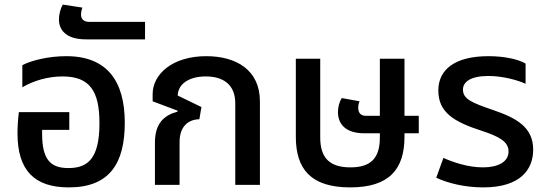

<svg xmlns="http://www.w3.org/2000/svg" viewBox="-20 -803 2374 834"><path d="M279 11C455 11 522 -92 522 -270C522 -446 449 -559 268 -559C191 -559 118 -541 77 -520V-424C127 -453 189 -471 252 -471C371 -471 412 -406 412 -268C412 -112 360 -73 277 -73C201 -73 163 -108 163 -221V-239H281V-316H62C58 -286 56 -250 56 -224C56 -63 129 11 279 11Z M353 -632H610V-708H368C342 -708 332 -722 332 -739C332 -750 335 -763 338 -770L253 -783C242 -765 236 -739 236 -718C236 -674 266 -632 353 -632Z M653 0H760V-186C760 -252 796 -284 846 -285L855 -338L752 -388C753 -436 798 -471 874 -471C948 -471 1002 -437 1002 -354V0H1109V-363C1109 -499 1006 -559 876 -559C728 -559 643 -480 643 -394V-363L752 -322L751 -318C692 -302 653 -267 653 -183Z M1799 -300H1737V-548H1630V-300H1568C1545 -300 1536 -316 1536 -334C1536 -345 1538 -356 1542 -363L1465 -377C1454 -362 1448 -337 1448 -316C1448 -270 1475 -224 1563 -224H1630V-206C1630 -117 1592 -76 1502 -76C1410 -76 1371 -119 1371 -206V-548H1265V-209C1265 -68 1331 11 1501 11C1671 11 1737 -68 1737 -209V-224H1799Z M2079 11C2241 11 2296 -67 2296 -153C2296 -250 2224 -290 2125 -324C2028 -357 1991 -373 1991 -414C1991 -446 2022 -473 2102 -473C2163 -473 2229 -455 2263 -439V-527C2231 -546 2169 -559 2102 -559C1956 -559 1884 -501 1884 -410C1884 -315 1951 -274 2072 -235C2151 -209 2189 -187 2189 -145C2189 -100 2144 -76 2078 -76C2011 -76 1947 -99 1906 -117L1875 -31C1926 -7 2000 11 2079 11Z"/></svg>

Font: Noto Sans Thai Medium
Style: Regular
Weight: 500
Designer: Monotype Design Team
Foundry: Monotype Imaging Inc.
Version: Version 1.901